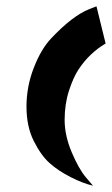

<svg xmlns="http://www.w3.org/2000/svg" viewBox="-20 -544 355 609"><path d="M142 -422Q210 -494 263 -515L286 -524L315 -406Q264 -376 230 -325Q213 -300 199 -257Q185 -214 185 -164Q185 -114 207.5 -61Q230 -8 252 18L275 45Q244 38 204.5 18Q165 -2 137.5 -26.5Q110 -51 87 -97Q64 -143 64 -206Q64 -269 87 -328.5Q110 -388 142 -422Z"/></svg>

Font: Ceviche One
Style: Regular
Weight: 400
Version: Version 1.002